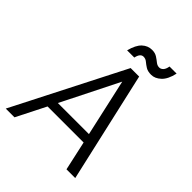

<svg xmlns="http://www.w3.org/2000/svg" viewBox="-238 -1010 1149 1149"><g transform="rotate(45 337.0 -435.5)"><path d="M8 0 365 -700H437L596 0H522L481 -186H176L82 0ZM205 -244H468L387 -607ZM480 -758Q451 -758 433.5 -769Q416 -780 402.5 -791.5Q389 -803 372 -803Q345 -803 336 -760H275Q290 -818 317 -843Q344 -868 379 -868Q405 -868 422.5 -856.5Q440 -845 453.5 -834Q467 -823 483 -823Q497 -823 508 -834.5Q519 -846 523 -871H583Q570 -812 541 -785Q512 -758 480 -758Z"/></g></svg>

Font: Host Grotesk Light
Style: Italic
Weight: 300
Italic angle: -8°
Designer: Doğukan Karapınar based on Poppins by Indian Type Foundry, Jonny Pinhorn
Foundry: Element Type
Version: Version 1.001; ttfautohint (v1.8.4.7-5d5b)